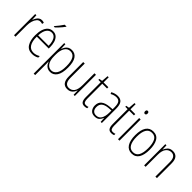

<svg xmlns="http://www.w3.org/2000/svg" viewBox="163 -1960 3391 3391"><g transform="rotate(45 1858.5 -265.0)"><path d="M238 -538Q252 -538 266 -535.5Q280 -533 293 -527L285 -491Q275 -495 263 -497.5Q251 -500 237 -500Q197 -500 169.5 -468.5Q142 -437 127.5 -387.5Q113 -338 113 -283V0H76V-529H106L111 -420H114Q123 -448 139 -475Q155 -502 179.5 -520Q204 -538 238 -538Z M516 -539Q573 -539 608.5 -506Q644 -473 660 -418.5Q676 -364 676 -300V-267H378Q377 -149 416.5 -86.5Q456 -24 534 -24Q596 -24 658 -61V-23Q630 -7 599.5 1.5Q569 10 532 10Q433 10 386.5 -64.5Q340 -139 340 -263Q340 -345 359.5 -407Q379 -469 418 -504Q457 -539 516 -539ZM516 -505Q457 -505 420.5 -454Q384 -403 379 -300H640Q640 -357 627 -403.5Q614 -450 586.5 -477.5Q559 -505 516 -505ZM622 -757Q606 -734 582.5 -706Q559 -678 534 -651.5Q509 -625 488 -606H464V-616Q496 -653 525.5 -690.5Q555 -728 578 -764H622Z M985 -539Q1068 -539 1112 -472Q1156 -405 1156 -270Q1156 -129 1109 -59.5Q1062 10 982 10Q941 10 912.5 -6Q884 -22 866 -47.5Q848 -73 839 -102H836Q837 -85 837.5 -62.5Q838 -40 838 -16V234H801V-529H830L834 -416H836Q847 -449 865.5 -477Q884 -505 913 -522Q942 -539 985 -539ZM981 -505Q912 -505 875 -444.5Q838 -384 838 -284V-239Q838 -137 876 -80.5Q914 -24 978 -24Q1040 -24 1079 -81.5Q1118 -139 1118 -269Q1118 -384 1084.5 -444.5Q1051 -505 981 -505Z M1594 -529V0H1564L1561 -104H1558Q1549 -75 1531 -49Q1513 -23 1484 -6.5Q1455 10 1412 10Q1275 10 1275 -170V-529H1313V-178Q1313 -98 1339.5 -61.5Q1366 -25 1416 -25Q1482 -25 1519 -75.5Q1556 -126 1556 -233V-529Z M1847 -24Q1863 -24 1877.5 -27Q1892 -30 1902 -35V-2Q1890 3 1875 6.5Q1860 10 1841 10Q1788 10 1767 -24Q1746 -58 1746 -124V-496H1687V-520L1746 -530L1756 -657H1784V-529H1903V-496H1784V-124Q1784 -74 1797 -49Q1810 -24 1847 -24Z M2132 -539Q2203 -539 2236 -496Q2269 -453 2269 -357V0H2240L2235 -92H2233Q2218 -51 2187 -20.5Q2156 10 2094 10Q2027 10 1994.5 -32Q1962 -74 1962 -133Q1962 -212 2013.5 -252.5Q2065 -293 2159 -301L2232 -307V-353Q2232 -437 2207.5 -471Q2183 -505 2130 -505Q2104 -505 2076 -497.5Q2048 -490 2016 -472L2002 -503Q2032 -520 2065 -529.5Q2098 -539 2132 -539ZM2162 -271Q2082 -264 2041.5 -230.5Q2001 -197 2001 -133Q2001 -80 2027 -51Q2053 -22 2100 -22Q2169 -22 2200.5 -76Q2232 -130 2233 -218V-276Z M2519 -24Q2535 -24 2549.5 -27Q2564 -30 2574 -35V-2Q2562 3 2547 6.5Q2532 10 2513 10Q2460 10 2439 -24Q2418 -58 2418 -124V-496H2359V-520L2418 -530L2428 -657H2456V-529H2575V-496H2456V-124Q2456 -74 2469 -49Q2482 -24 2519 -24Z M2693 -726Q2709 -726 2716 -715Q2723 -704 2723 -689Q2723 -671 2715 -660.5Q2707 -650 2692 -650Q2677 -650 2669.5 -661Q2662 -672 2662 -688Q2662 -704 2669 -715Q2676 -726 2693 -726ZM2710 -529V0H2673V-529Z M3201 -265Q3201 -133 3156 -61.5Q3111 10 3020 10Q2930 10 2883.5 -62Q2837 -134 2837 -266Q2837 -398 2883.5 -468.5Q2930 -539 3021 -539Q3115 -539 3158 -465Q3201 -391 3201 -265ZM2875 -266Q2875 -151 2910.5 -87.5Q2946 -24 3020 -24Q3094 -24 3128.5 -85.5Q3163 -147 3163 -266Q3163 -375 3130.5 -440Q3098 -505 3021 -505Q2946 -505 2910.5 -443Q2875 -381 2875 -266Z M3508 -539Q3574 -539 3609.5 -497Q3645 -455 3645 -365V0H3607V-356Q3607 -435 3580 -470Q3553 -505 3504 -505Q3442 -505 3402.5 -455Q3363 -405 3363 -302V0H3326V-529H3355L3359 -425H3361Q3376 -469 3410.5 -504Q3445 -539 3508 -539Z"/></g></svg>

Font: Noto Sans Thai Cond ExtLt
Style: Regular
Weight: 200
Width: 3
Designer: Monotype Design Team
Foundry: Monotype Imaging Inc.
Version: Version 2.002; ttfautohint (v1.8.4.7-5d5b)